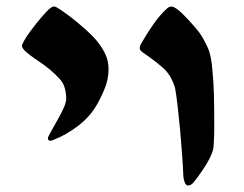

<svg xmlns="http://www.w3.org/2000/svg" viewBox="-20 -547 748 589"><path d="M557.6 22Q550.3 22 546.9 13.2Q543.5 4.4 542.5 -5.9Q541.5 -33.2 538.8 -71.3Q536.1 -109.4 532.5 -148.9Q528.8 -188.5 524.9 -221.4Q521 -254.4 518.1 -271.5Q516.1 -284.7 506.1 -304.7Q496.1 -324.7 480 -338.9Q457 -358.9 439.7 -370.8Q422.4 -382.8 415 -388.2Q408.7 -393.6 408.7 -399.9Q408.7 -404.8 412.1 -411.6Q429.2 -441.9 450.4 -472.4Q471.7 -502.9 495.1 -523.4Q500.5 -526.9 505.9 -526.9Q508.8 -526.9 514.6 -524.4Q526.9 -518.1 544.4 -500.2Q562 -482.4 577.9 -463.9Q593.8 -445.3 599.6 -435.1Q606.4 -424.3 617.4 -400.6Q628.4 -377 631.8 -329.1Q635.3 -294.9 636.2 -257.6Q637.2 -220.2 637.2 -187Q637.2 -167.5 637.2 -149.4Q637.2 -131.3 636.2 -116.2Q635.7 -105.5 635 -95.9Q634.3 -86.4 628.4 -72.8Q620.6 -53.7 603 -27.3Q585.4 -1 573.2 13.2Q565.4 22 557.6 22ZM134.8 -115.2Q127 -115.2 127 -122.6Q127 -125 127.9 -127Q137.7 -146.5 150.6 -168.7Q163.6 -190.9 173.3 -211.4Q183.1 -231.9 183.1 -244.6Q183.1 -260.3 178.7 -276.9Q174.3 -293.5 161.1 -307.1Q134.3 -335.4 101.8 -356.9Q69.3 -378.4 54.2 -393.1Q47.4 -401.4 47.4 -405.8Q47.4 -410.6 52.7 -419.9Q59.1 -432.1 73.7 -451.9Q88.4 -471.7 104.2 -490.5Q120.1 -509.3 129.4 -518.1Q136.2 -523.9 139.6 -525.4Q143.1 -526.9 145.5 -526.9Q148.4 -526.9 150.9 -525.9Q153.3 -524.9 153.8 -524.4Q170.9 -514.6 196.3 -495.1Q221.7 -475.6 245.8 -453.6Q270 -431.6 283.7 -413.1Q295.4 -397.5 304.2 -378.4Q313 -359.4 313 -334Q313 -302.2 298.8 -269.5Q284.7 -236.8 272 -217.3Q251.5 -184.6 217 -158.9Q182.6 -133.3 147 -119.1Q138.2 -115.2 134.8 -115.2Z"/></svg>

Font: David Libre
Style: Bold
Weight: 700
Designer: Ismar David, J. Victor Gaultney, Annie Olsen and Meir Sadan
Foundry: Monotype Imaging Inc. & SIL International
Version: Version 1.100; ttfautohint (v1.8.4.7-5d5b)